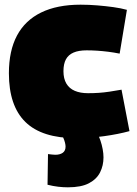

<svg xmlns="http://www.w3.org/2000/svg" viewBox="-20 -580 586 820"><path d="M18 -267Q18 -363 52.5 -428Q87 -493 155.5 -526.5Q224 -560 324 -560Q360 -560 396 -557Q432 -554 464.5 -549.5Q497 -545 522 -538L491 -351Q466 -356 442 -359Q418 -362 395 -363.5Q372 -365 350 -365Q316 -365 294 -355.5Q272 -346 261.5 -326.5Q251 -307 251 -276Q251 -244 263.5 -223Q276 -202 299.5 -192Q323 -182 356 -182Q380 -182 402 -183.5Q424 -185 447.5 -188.5Q471 -192 499 -197L533 -20Q486 -7 425 1.5Q364 10 305 10Q159 10 88.5 -59Q18 -128 18 -267ZM185 78Q194 79 202 80Q210 81 216 81Q236 81 248 72.5Q260 64 260 46Q260 39 257.5 29Q255 19 250.5 9Q246 -1 239 -8H397Q403 3 409 20.5Q415 38 418.5 57Q422 76 422 92Q422 127 407.5 156Q393 185 360 202.5Q327 220 270 220Q250 220 228.5 217.5Q207 215 183 209Z"/></svg>

Font: Georama Black
Style: Regular
Weight: 900
Designer: Jean-Baptiste Levee
Foundry: Production Type
Version: Version 1.001